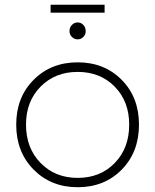

<svg xmlns="http://www.w3.org/2000/svg" viewBox="-20 -783 650 804"><path d="M191.9 -763.2H418V-730H191.9ZM338.9 -652.8Q338.9 -638.7 329.1 -628.4Q319.3 -618.2 305.2 -618.2Q291 -618.2 281 -628.4Q271 -638.7 271 -652.8Q271 -668 281 -678.5Q291 -689 305.2 -689Q319.3 -689 329.1 -678.5Q338.9 -668 338.9 -652.8ZM305.2 -522Q417 -522 489.5 -448.7Q562 -375.5 562 -261.2Q562 -146 489.5 -72.5Q417 1 305.2 1Q193.8 1 120.8 -72.8Q47.9 -146.5 47.9 -261.2Q47.9 -375.5 120.8 -448.7Q193.8 -522 305.2 -522ZM305.2 -481.9Q210.9 -481.9 149.9 -420.2Q88.9 -358.4 88.9 -261.2Q88.9 -163.1 149.9 -100.6Q210.9 -38.1 305.2 -38.1Q399.9 -38.1 460.4 -100.3Q521 -162.6 521 -261.2Q521 -358.4 460.4 -420.2Q399.9 -481.9 305.2 -481.9Z"/></svg>

Font: Montserrat-Arabic ExtraLight
Style: Regular
Weight: 275
Designer: Mohamed Gaber
Foundry: Kief Type Foundry
Version: Version 5.008;PS 005.008;hotconv 1.0.88;makeotf.lib2.5.64775